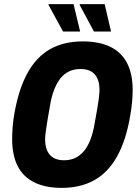

<svg xmlns="http://www.w3.org/2000/svg" viewBox="-20 -900 674 932"><path d="M279 12Q201 12 147 -14.5Q93 -41 66 -93.5Q39 -146 39 -225Q39 -253 41.5 -284.5Q44 -316 50 -350Q71 -469 114 -546.5Q157 -624 223.5 -661.5Q290 -699 381 -699Q461 -699 515 -673Q569 -647 596.5 -594.5Q624 -542 624 -462Q624 -435 621 -403.5Q618 -372 612 -338Q592 -219 548.5 -141Q505 -63 438 -25.5Q371 12 279 12ZM291 -122Q322 -122 346.5 -134Q371 -146 389 -168.5Q407 -191 419.5 -224Q432 -257 439 -299Q447 -343 452 -371.5Q457 -400 459 -417Q461 -434 462 -444.5Q463 -455 463 -463Q463 -496 453 -518.5Q443 -541 423 -553Q403 -565 371 -565Q340 -565 315.5 -553.5Q291 -542 273 -519Q255 -496 242.5 -463.5Q230 -431 223 -389Q215 -345 210.5 -316.5Q206 -288 203.5 -270.5Q201 -253 200 -243Q199 -233 199 -225Q199 -192 209 -169Q219 -146 239.5 -134Q260 -122 291 -122ZM286 -747 215 -877 217 -880H337L369 -747ZM436 -747 366 -877 368 -880H488L519 -747Z"/></svg>

Font: Archivo Condensed ExtraBold
Style: Italic
Weight: 800
Width: 3
Italic angle: -10°
Designer: Hector Gatti
Foundry: Omnibus-Type
Version: Version 2.001